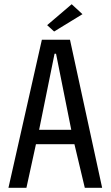

<svg xmlns="http://www.w3.org/2000/svg" viewBox="-20 -888 523 908"><path d="M178 -700H311L463 0H381L332 -206H150L105 0H20ZM317 -274 245 -634H238L165 -274ZM236 -739 203 -769 319 -868 370 -821Z"/></svg>

Font: Homenaje
Style: Regular
Weight: 400
Version: Version 1.002